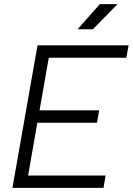

<svg xmlns="http://www.w3.org/2000/svg" viewBox="-20 -914 645 934"><path d="M40.5 0H483.4L493.7 -60.1H116.7L161.6 -316.9H451.7L462.4 -377.4H172.4L217.3 -633.3H594.7L605.5 -693.4H162.6L151.9 -633.3ZM357.4 -771.5H431.6L551.8 -894H465.8Z"/></svg>

Font: Cascadia Mono PL Light
Style: Italic
Weight: 300
Italic angle: -10°
Monospace: yes
Designer: Aaron Bell
Foundry: Saja Typeworks
Version: Version 2404.023